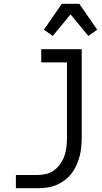

<svg xmlns="http://www.w3.org/2000/svg" viewBox="-20 -995 540 1015"><path d="M179 0H64V-70H179Q203 -70 226.5 -76Q250 -82 268.5 -96.5Q287 -111 300.5 -131Q314 -151 321.5 -173.5Q329 -196 331.5 -219.5Q334 -243 334 -267V-665H198V-735H412V-267Q412 -242 409.5 -217Q407 -192 400.5 -167.5Q394 -143 383.5 -120Q373 -97 357.5 -77Q342 -57 321.5 -42Q301 -27 278 -17Q255 -7 230 -3.5Q205 0 179 0ZM259 -805 212 -838 307 -975H399L494 -838L447 -805L353 -919Z"/></svg>

Font: Moesevka
Style: Regular
Weight: 400
Monospace: yes
Designer: Belleve Invis
Foundry: Belleve Invis
Version: Version 32.5.0; ttfautohint (v1.8.4)